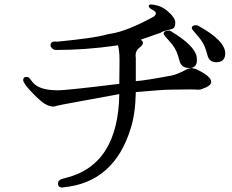

<svg xmlns="http://www.w3.org/2000/svg" viewBox="-20 -825 1040 861"><path d="M863 -555Q863 -520 829.5 -520Q796 -520 787 -546L778 -576Q768 -610 741 -639Q714 -668 714 -672V-674Q714 -688 738 -688Q742 -688 748 -684Q854 -620 862 -570Q863 -562 863 -555ZM990 -586Q990 -546 949 -546Q921 -546 912 -572L903 -602Q894 -633 867 -663.5Q840 -694 840 -698Q840 -712 858 -712Q862 -712 868 -710Q990 -643 990 -586ZM235 -601H232Q221 -601 214 -608Q207 -615 207 -619V-624Q207 -639 228 -639Q233 -639 236 -638Q409 -655 457 -670L466 -672L478 -674Q549 -685 669 -750Q679 -758 679 -765.5Q679 -773 663 -781.5Q647 -790 647 -797.5Q647 -805 658 -805Q669 -805 689.5 -799Q710 -793 728 -778Q766 -747 766 -723.5Q766 -700 753 -696Q747 -693 729.5 -689.5Q712 -686 700 -678L611 -647Q621 -641 621 -632Q621 -623 604.5 -610.5Q588 -598 588 -576Q588 -570 589 -565V-461Q637 -465 748 -486Q775 -491 819 -515Q829 -520 839 -520L857 -516Q927 -484 927 -458Q927 -444 904.5 -433.5Q882 -423 873 -423H862Q860 -424 831.5 -424Q803 -424 749 -423H746Q711 -423 589 -412Q587 -315 567 -252Q493 -7 265 15Q263 15 260 16Q240 16 240 -2V-3Q240 -20 270 -26Q510 -82 515 -403L357 -374Q238 -353 222 -347Q200 -347 179 -360.5Q158 -374 121 -413Q84 -452 84 -466Q84 -480 99 -480Q106 -480 109.5 -477Q113 -474 124 -459Q152 -420 240 -420Q278 -420 515 -449Q516 -507 516 -553Q516 -599 509 -622L496 -620Q362 -601 235 -601Z"/></svg>

Font: Sawarabi Mincho
Style: Regular
Weight: 400
Version: Version 1.00